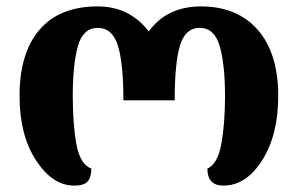

<svg xmlns="http://www.w3.org/2000/svg" viewBox="-20 -570 929 599"><path d="M211 9Q243 9 254 -4.5Q265 -18 265 -44Q230 -57 218.5 -119.5Q207 -182 207 -270Q207 -369 223 -426Q239 -483 285 -483Q330 -483 347.5 -428.5Q365 -374 365 -257H525Q525 -373 541.5 -428Q558 -483 603 -483Q649 -483 665.5 -426Q682 -369 682 -270Q682 -184 670.5 -121Q659 -58 627 -44Q627 9 677 9Q748 9 798 -70Q848 -149 848 -271Q848 -404 784 -477Q720 -550 607 -550Q501 -550 444 -472Q384 -550 285 -550Q166 -550 103.5 -477.5Q41 -405 41 -271Q41 -148 92.5 -69.5Q144 9 211 9Z"/></svg>

Font: Noto Serif Georgian SemiCondensed Extra
Style: Regular
Weight: 800
Width: 4
Designer: Monotype Design Team
Foundry: Monotype Imaging Inc.
Version: Version 1.901